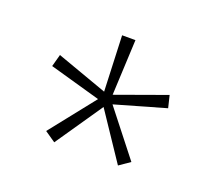

<svg xmlns="http://www.w3.org/2000/svg" viewBox="-67 -846 545 487"><g transform="rotate(20 205.5 -603.0)"><path d="M224 -760H188L194 -610L57 -659L48 -626L186 -587L90 -466L119 -446L206 -573L291 -446L320 -466L225 -587L361 -626L353 -659L217 -610Z"/></g></svg>

Font: Noto Sans Myanmar UI Condensed ExtraLight
Style: Regular
Weight: 200
Width: 3
Designer: Monotype Design Team
Foundry: Monotype Imaging Inc.
Version: Version 2.103